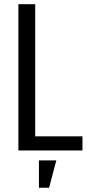

<svg xmlns="http://www.w3.org/2000/svg" viewBox="-20 -707 421 902"><path d="M66.4 0H367.4V-66.4H145.4V-687.2H66.4ZM163 175H210.6L244.6 46.6H163Z"/></svg>

Font: Secuela Light
Style: Regular
Weight: 300
Designer: Fernando Haro
Foundry: deFharo
Version: Version 1.708